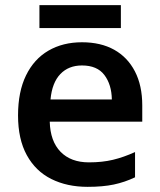

<svg xmlns="http://www.w3.org/2000/svg" viewBox="-20 -715 619 745"><path d="M298 -551Q371 -551 423 -522Q475 -493 503.5 -438Q532 -383 532 -306V-243H173Q175 -167 215 -126Q255 -85 325 -85Q377 -85 418.5 -95Q460 -105 504 -125V-27Q464 -8 421.5 1Q379 10 320 10Q240 10 179 -20.5Q118 -51 84 -113Q50 -175 50 -267Q50 -359 81 -422.5Q112 -486 168 -518.5Q224 -551 298 -551ZM298 -461Q246 -461 214 -427.5Q182 -394 176 -329H414Q413 -387 385 -424Q357 -461 298 -461ZM449 -695V-606H133V-695Z"/></svg>

Font: Noto Sans Sundanese SemiBold
Style: Regular
Weight: 600
Version: Version 2.003